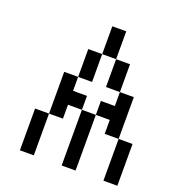

<svg xmlns="http://www.w3.org/2000/svg" viewBox="-117 -717 735 810"><g transform="rotate(20 250.0 -312.5)"><path d="M312.5 -500H250V-625H312.5ZM62.5 -187.5H125V0H62.5ZM125 -375H187.5V-312.5H250V-250H187.5V-187.5H125ZM187.5 -500H250V-375H187.5ZM250 -250H312.5V0H250ZM312.5 -312.5H375V-375H437.5V-187.5H375V-250H312.5ZM312.5 -500H375V-375H312.5ZM437.5 -187.5H500V0H437.5Z"/></g></svg>

Font: 寒蝉点阵体 16px
Style: Regular
Weight: 400
Designer: Designed by Warren2060
Foundry: ChillType
Version: Version 1.000